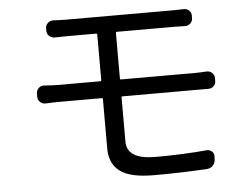

<svg xmlns="http://www.w3.org/2000/svg" viewBox="-51 -772 1103 851"><g transform="rotate(-5 500.0 -346.5)"><path d="M826.2 -345.7H491.2Q487.3 -345.7 487.3 -341.8V-144.5Q487.3 -65.4 614.3 -65.4Q738.3 -65.4 842.8 -75.2Q856.4 -76.2 866.2 -66.9Q876 -57.6 875 -43.9L874 -29.3Q873 -14.6 862.8 -3.9Q852.5 6.8 836.9 7.8Q721.7 14.6 601.6 14.6Q494.1 14.6 449.2 -20Q404.3 -54.7 404.3 -120.1V-341.8Q404.3 -345.7 399.4 -345.7H210Q186.5 -345.7 149.4 -343.8Q135.7 -343.8 125.5 -353Q115.2 -362.3 115.2 -377V-391.6Q115.2 -405.3 125.5 -415Q135.7 -424.8 149.4 -423.8Q188.5 -420.9 210 -420.9H399.4Q404.3 -420.9 404.3 -425.8V-628.9Q404.3 -632.8 399.4 -632.8H271.5Q241.2 -632.8 215.8 -631.8Q201.2 -631.8 190.9 -641.1Q180.7 -650.4 180.7 -665V-675.8Q180.7 -689.5 191.4 -699.2Q201.2 -708 213.9 -708Q214.8 -708 215.8 -708Q245.1 -706.1 271.5 -706.1H747.1Q770.5 -706.1 794.9 -707Q808.6 -708 818.8 -698.7Q829.1 -689.5 829.1 -675.8V-665Q829.1 -650.4 818.8 -640.6Q808.6 -630.9 793.9 -631.8Q769.5 -632.8 747.1 -632.8H491.2Q487.3 -632.8 487.3 -628.9V-425.8Q487.3 -420.9 491.2 -420.9H824.2Q841.8 -420.9 872.1 -422.9Q886.7 -423.8 897 -414.1Q907.2 -404.3 907.2 -390.6V-377.9Q907.2 -364.3 897 -354.5Q886.7 -344.7 872.1 -345.7Q855.5 -345.7 826.2 -345.7Z"/></g></svg>

Font: Gen Jyuu GothicL Regular
Style: Regular
Weight: 400
Designer: [Source Han Sans]
Ryoko NISHIZUKA  (kana & ideographs); Paul D. Hunt (Latin, Greek & Cyrillic); Wenlong ZHANG  (bopomofo
Version: Version 1.002.20150607